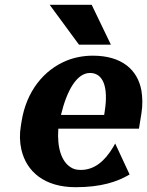

<svg xmlns="http://www.w3.org/2000/svg" viewBox="-20 -770 613 800"><path d="M67 -246C61 -211 62 -178 69 -147C90 -55 165 10 295 10C400 10 468 -12 520 -43L460 -172L452 -158C416 -97 372 -62 317 -62C299 -62 286 -65 273 -74C238 -97 217 -151 223 -234H559L569 -296C575 -332 574 -364 569 -394C553 -479 488 -538 367 -538C328 -538 292 -531 259 -518C162 -479 90 -389 70 -265ZM187 -750 309 -584H442L362 -750ZM234 -291C258 -391 299 -466 355 -466C409 -466 433 -409 416 -304L414 -291Z"/></svg>

Font: Aerodynamic
Style: BdObl
Weight: 500
Designer: Google
Version: Version 2.000980; 2014